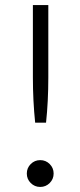

<svg xmlns="http://www.w3.org/2000/svg" viewBox="-20 -731 317 759"><path d="M110 -711H171V-425Q171 -330 162 -246H119Q110 -333 110 -425ZM139 -98Q161 -98 176.5 -82.5Q192 -67 192 -45Q192 -23 176.5 -7.5Q161 8 139 8Q117 8 101.5 -7.5Q86 -23 86 -45Q86 -67 101.5 -82.5Q117 -98 139 -98Z"/></svg>

Font: Aleo Light
Style: Regular
Weight: 300
Designer: Alessio Laiso
Foundry: Alessio Laiso
Version: Version 2.000